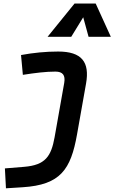

<svg xmlns="http://www.w3.org/2000/svg" viewBox="-20 -815 638 1070"><path d="M13.2 234.4 106 228.5C316.9 215.3 374.5 129.9 409.2 -65.4L459.5 -349.1C481 -469.7 435.1 -527.8 304.2 -527.8C234.9 -527.8 166 -521 97.2 -508.3L107.4 -397.9C175.8 -408.7 235.8 -416 288.6 -416C330.1 -416 345.2 -395.5 337.9 -353L284.2 -49.8C265.1 55.7 233.4 105 114.7 114.7L7.3 123.5ZM513.2 -795.4H395.5L245.1 -609.9H377L443.8 -718.8L473.6 -609.9H597.7Z"/></svg>

Font: Cascadia Code SemiBold
Style: Italic
Weight: 600
Italic angle: -10°
Monospace: yes
Designer: Aaron Bell
Foundry: Saja Typeworks
Version: Version 2404.023